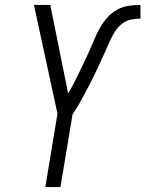

<svg xmlns="http://www.w3.org/2000/svg" viewBox="-20 -755 587 775"><path d="M163 0 212 -296 117 -735H183L255 -378Q268 -399 279 -421Q290 -443 301 -465.5Q312 -488 322.5 -510Q333 -532 343 -554.5Q353 -577 362.5 -600Q372 -623 384.5 -644.5Q397 -666 414 -685Q431 -704 453 -716Q475 -728 499 -731.5Q523 -735 547 -735V-680Q527 -680 507 -675.5Q487 -671 470.5 -657.5Q454 -644 443 -626Q432 -608 423.5 -589Q415 -570 406.5 -551Q398 -532 389.5 -513.5Q381 -495 372.5 -476.5Q364 -458 354.5 -439.5Q345 -421 335.5 -402.5Q326 -384 316 -365.5Q306 -347 295.5 -329Q285 -311 273 -294L224 0Z"/></svg>

Font: Iosevka SS04 Light
Style: Italic
Weight: 300
Italic angle: -9°
Monospace: yes
Designer: Belleve Invis
Foundry: Belleve Invis
Version: Version 19.0.0; ttfautohint (v1.8.4)